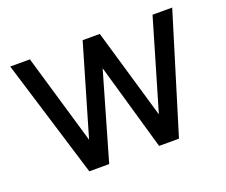

<svg xmlns="http://www.w3.org/2000/svg" viewBox="-94 -683 971 826"><g transform="rotate(-20 391.0 -270.0)"><path d="M391 -397 276.5 0H185.5L20 -540H110L231 -128L351.5 -540H430L550.5 -128L671.5 -540H761.5L596 0H505Z"/></g></svg>

Font: Vela Sans Med
Style: Regular
Weight: 500
Designer: Principal design: Mikhail Sharanda - project Manrope.
Design modification: Ravid Balaliev
Foundry: Mikhail Sharanda
Version: Version 1.001